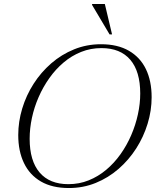

<svg xmlns="http://www.w3.org/2000/svg" viewBox="-20 -938 792 968"><path d="M129.5 -238.5Q129.5 -127 179.8 -68.2Q230 -9.5 324.5 -9.5Q379.5 -9.5 427.2 -28.8Q475 -48 515.5 -82Q556 -116 587.8 -160.8Q619.5 -205.5 641.5 -256.5Q663.5 -307.5 675.2 -361.2Q687 -415 687 -466.5Q687 -578 636.8 -636.8Q586.5 -695.5 491.5 -695.5Q437 -695.5 389 -676.2Q341 -657 300.8 -623Q260.5 -589 228.8 -544.2Q197 -499.5 174.8 -448.5Q152.5 -397.5 141 -343.8Q129.5 -290 129.5 -238.5ZM744.5 -448Q744.5 -380.5 724.2 -314.2Q704 -248 666.8 -189.8Q629.5 -131.5 577.8 -86.5Q526 -41.5 462.8 -15.8Q399.5 10 327.5 10Q243 10 186.2 -23Q129.5 -56 100.8 -116Q72 -176 72 -257Q72 -324.5 92 -390.8Q112 -457 149.2 -515.2Q186.5 -573.5 238.2 -618.5Q290 -663.5 353.5 -689.2Q417 -715 489 -715Q573 -715 630 -682Q687 -649 715.8 -589.2Q744.5 -529.5 744.5 -448ZM545 -764.5H532.5L444 -913.5L444.5 -918H508.5Z"/></svg>

Font: Newsreader 60pt Light
Style: Italic
Weight: 300
Italic angle: -17°
Designer: Hugues Gentile
Foundry: Production Type
Version: Version 1.003